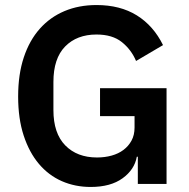

<svg xmlns="http://www.w3.org/2000/svg" viewBox="-20 -730 752 762"><path d="M527 -108H523Q514 -57 466.5 -22.5Q419 12 340 12Q278 12 225.5 -11Q173 -34 134.5 -79.5Q96 -125 74 -192Q52 -259 52 -347Q52 -435 74.5 -502.5Q97 -570 138 -616Q179 -662 236 -686Q293 -710 363 -710Q457 -710 523 -669Q589 -628 627 -551L520 -488Q501 -533 463.5 -563Q426 -593 363 -593Q285 -593 238.5 -545.5Q192 -498 192 -405V-293Q192 -201 239 -153Q286 -105 365 -105Q396 -105 423 -112.5Q450 -120 470 -135Q490 -150 502 -172Q514 -194 514 -224V-269H377V-380H641V0H527Z"/></svg>

Font: IBM Plex Sans Arabic SemiBold
Style: Regular
Weight: 600
Designer: Mike Abbink, Paul van der Laan, Pieter van Rosmalen, Wael Morcos, Khajak Apelian
Foundry: Bold Monday
Version: Version 1.1